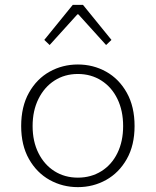

<svg xmlns="http://www.w3.org/2000/svg" viewBox="-20 -757 640 789"><path d="M300 12Q237 12 184 -17.5Q131 -47 99 -103.5Q67 -160 67 -239Q67 -319 99 -376Q131 -433 184 -462.5Q237 -492 300 -492Q363 -492 416 -462.5Q469 -433 501 -376Q533 -319 533 -239Q533 -160 501 -103.5Q469 -47 416 -17.5Q363 12 300 12ZM300 -27Q354 -27 396.5 -53.5Q439 -80 462.5 -128Q486 -176 486 -239Q486 -302 462.5 -350.5Q439 -399 396.5 -426Q354 -453 300 -453Q246 -453 204 -426Q162 -399 138 -350.5Q114 -302 114 -239Q114 -176 138 -128Q162 -80 204 -53.5Q246 -27 300 -27ZM184 -572 162 -593 279 -737H321L438 -593L416 -572L302 -698H298Z"/></svg>

Font: Source Code Pro ExtraLight Light
Style: Regular
Weight: 300
Monospace: yes
Version: Version 1.018;hotconv 1.0.116;makeotfexe 2.5.65601